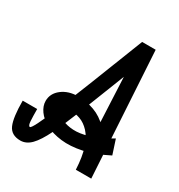

<svg xmlns="http://www.w3.org/2000/svg" viewBox="-206 -927 996 1068"><g transform="rotate(30 291.5 -393.0)"><path d="M431 0 404 -581Q340 -416 294.5 -302Q249 -188 215 -118.5Q181 -49 150 -17.5Q119 14 82 14Q23 14 3 -32Q-17 -78 -17 -185H76Q76 -138 78 -108Q80 -78 91 -78Q98 -78 118.5 -118.5Q139 -159 175 -245.5Q211 -332 265.5 -469.5Q320 -607 395 -800H482L530 0H431Q427 -83 409 -136Q391 -189 363.5 -218.5Q336 -248 304 -259.5Q272 -271 239 -271Q218 -271 204 -265Q190 -259 190 -248Q190 -242 202 -227.5Q214 -213 239.5 -200.5Q265 -188 306 -185.5Q347 -183 404 -199.5Q461 -216 537 -262L567 -170Q482 -126 409.5 -111Q337 -96 279 -103Q221 -110 179.5 -132Q138 -154 116 -185Q94 -216 94 -248Q94 -296 135.5 -328Q177 -360 239 -360Q293 -360 343.5 -341.5Q394 -323 434 -281.5Q474 -240 499.5 -171Q525 -102 529 0Z"/></g></svg>

Font: Victor Mono Thin
Style: Italic
Weight: 100
Italic angle: -12°
Monospace: yes
Designer: Rune Bjørnerås
Version: Version 1.561;gftools[0.9.30]